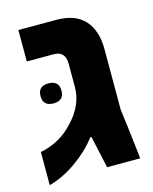

<svg xmlns="http://www.w3.org/2000/svg" viewBox="-97 -668 593 743"><g transform="rotate(-15 200.0 -296.5)"><path d="M9.8 9.8Q9.8 1 9.8 -26.4Q9.8 -50.8 9.8 -123Q88.9 -138.7 141.6 -196.3Q202.1 -258.8 202.1 -332Q202.1 -363.3 202.1 -424.8Q202.1 -475.6 156.2 -475.6Q120.1 -475.6 47.9 -475.6Q47.9 -507.8 47.9 -601.6Q85.9 -601.6 200.2 -601.6Q276.4 -601.6 313.5 -559.6Q350.6 -517.6 350.6 -444.3Q350.6 -363.3 350.6 -202.1Q357.4 -151.4 375 0Q341.8 0 242.2 0Q235.4 -32.2 213.9 -128.9Q212.9 -128.9 210 -128.9Q171.9 -80.1 120.1 -43.9Q69.3 -6.8 9.8 9.8ZM64.5 -332Q64.5 -372.1 106.4 -372.1Q148.4 -372.1 148.4 -332Q148.4 -292 106.4 -292Q64.5 -292 64.5 -332Z"/></g></svg>

Font: Noto Sans Hebrew DECATHLON 
Style: Bold
Weight: 400
Designer: Monotype Design Team
Version: Version 2.000;GOOG;noto-fonts:20170220:a8a215d2e889